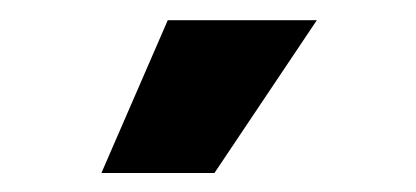

<svg xmlns="http://www.w3.org/2000/svg" viewBox="-20 -790 422 195"><path d="M83 -614.3H197.8L301.8 -769.5H150.4Z"/></svg>

Font: Inter ExtraBold
Style: Regular
Weight: 800
Designer: Rasmus Andersson
Foundry: rsms
Version: Version 4.001;git-9221beed3